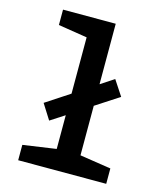

<svg xmlns="http://www.w3.org/2000/svg" viewBox="-113 -844 790 929"><g transform="rotate(15 281.5 -380.0)"><path d="M66 0V-77L232 -101V-270L161 -224L113 -300L232 -378V-660L87 -683V-760H351V-457L418 -501L468 -425L351 -349V-101L507 -77V0Z"/></g></svg>

Font: Noto Sans Mono SemiCondensed SemiBold
Style: Regular
Weight: 600
Width: 4
Designer: Monotype Design Team
Foundry: Monotype Imaging Inc.
Version: Version 2.014; ttfautohint (v1.8.4.7-5d5b)